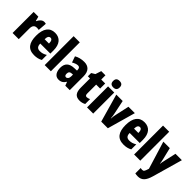

<svg xmlns="http://www.w3.org/2000/svg" viewBox="191 -2051 3567 3567"><g transform="rotate(45 1974.0 -268.0)"><path d="M322 -563C267 -563 225 -510 206 -465H198L175 -553H51V0H213V-278C213 -350 240 -389 304 -389C325 -389 341 -387 354 -383L367 -557C347 -562 335 -563 322 -563Z M609 -562C468 -562 395 -459 395 -274C395 -90 464 10 624 10C688 10 742 -2 790 -30V-162C739 -131 699 -119 648 -119C584 -119 554 -151 554 -225H818V-310C818 -472 741 -562 609 -562ZM613 -437C646 -437 668 -409 668 -339H554C554 -411 579 -437 613 -437Z M1057 0V-760H895V0Z M1374 -563C1298 -563 1231 -545 1177 -513L1219 -393C1268 -421 1306 -434 1338 -434C1374 -434 1391 -411 1391 -366V-352L1319 -349C1198 -344 1133 -287 1133 -169C1133 -79 1169 10 1264 10C1333 10 1370 -17 1406 -73H1409L1436 0H1553V-363C1553 -498 1484 -563 1374 -563ZM1361 -245 1391 -247V-198C1391 -151 1366 -119 1334 -119C1308 -119 1295 -138 1295 -176C1295 -220 1317 -243 1361 -245Z M1867 -130C1840 -130 1827 -148 1827 -184V-420H1931V-553H1827V-664H1717L1679 -548L1609 -506V-420H1665V-182C1665 -52 1709 10 1818 10C1863 10 1902 -1 1938 -21V-149C1911 -137 1887 -130 1867 -130Z M2088 -776C2028 -776 2002 -748 2002 -691C2002 -635 2031 -607 2088 -607C2145 -607 2174 -635 2174 -691C2174 -747 2148 -776 2088 -776ZM2169 -553H2007V0H2169Z M2380 0H2554L2710 -553H2542L2483 -283C2474 -242 2468 -204 2467 -170H2463C2461 -211 2455 -246 2447 -284L2391 -553H2223Z M2958 -562C2817 -562 2744 -459 2744 -274C2744 -90 2813 10 2973 10C3037 10 3091 -2 3139 -30V-162C3088 -131 3048 -119 2997 -119C2933 -119 2903 -151 2903 -225H3167V-310C3167 -472 3090 -562 2958 -562ZM2962 -437C2995 -437 3017 -409 3017 -339H2903C2903 -411 2928 -437 2962 -437Z M3406 0V-760H3244V0Z M3459 -553 3626 -8 3623 2C3598 83 3588 96 3548 96C3535 96 3521 94 3508 90V232C3529 237 3552 240 3578 240C3678 240 3736 186 3779 35L3946 -553H3778L3724 -311C3714 -270 3709 -242 3707 -220H3703C3702 -243 3695 -279 3687 -313L3629 -553Z"/></g></svg>

Font: Noto Sans Hebrew ExtraCondensed Black
Style: Regular
Weight: 900
Width: 2
Designer: Monotype Design Team
Foundry: Monotype Imaging Inc.
Version: Version 2.004